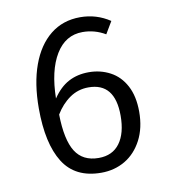

<svg xmlns="http://www.w3.org/2000/svg" viewBox="-64 -553 554 618"><g transform="rotate(-10 213.0 -244.5)"><path d="M372.6 -164.6Q372.6 -111.8 352.1 -72.5Q331.5 -33.2 296.9 -12.7Q262.2 7.8 218.8 7.8Q133.8 7.8 95 -54Q56.2 -115.7 56.2 -231Q56.2 -312 77.9 -371.8Q99.6 -431.6 140.4 -464.4Q181.2 -497.1 237.8 -497.1Q291 -497.1 335 -467.8L311.5 -428.2Q276.9 -448.7 237.3 -448.7Q181.2 -448.7 149.4 -396.2Q117.7 -343.8 116.2 -252.9Q139.2 -287.1 168.2 -302.5Q197.3 -317.9 234.4 -317.9Q272.5 -317.9 304.2 -301Q335.9 -284.2 354.2 -249.8Q372.6 -215.3 372.6 -164.6ZM311.5 -162.6Q311.5 -270 225.1 -270Q190.9 -270 163.6 -251Q136.2 -231.9 117.2 -200.2Q118.7 -117.2 142.8 -78.9Q167 -40.5 218.8 -40.5Q264.2 -40.5 287.8 -72.8Q311.5 -105 311.5 -162.6Z"/></g></svg>

Font: Amiri Typewriter
Style: Regular
Weight: 400
Monospace: yes
Designer: Khaled Hosny
Version: Version 1.1